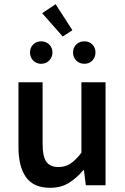

<svg xmlns="http://www.w3.org/2000/svg" viewBox="-20 -883 596 915"><path d="M219 12Q140 12 104 -38.5Q68 -89 68 -183V-491H183V-198Q183 -137 201 -112Q219 -87 259 -87Q291 -87 315.5 -103Q340 -119 368 -155V-491H483V0H389L380 -72H377Q345 -34 307.5 -11Q270 12 219 12ZM279 -709 181 -820 245 -863 325 -739ZM176 -579Q153 -579 138 -594.5Q123 -610 123 -633Q123 -656 138 -671Q153 -686 176 -686Q199 -686 214.5 -671Q230 -656 230 -633Q230 -610 214.5 -594.5Q199 -579 176 -579ZM382 -579Q359 -579 343.5 -594.5Q328 -610 328 -633Q328 -656 343.5 -671Q359 -686 382 -686Q405 -686 420 -671Q435 -656 435 -633Q435 -610 420 -594.5Q405 -579 382 -579Z"/></svg>

Font: Processing Sans Pro Semibold
Style: Regular
Weight: 600
Designer: Paul D. Hunt
Foundry: Adobe Systems Incorporated
Version: Version 2.020;PS 2.000;hotconv 1.0.86;makeotf.lib2.5.63406